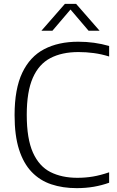

<svg xmlns="http://www.w3.org/2000/svg" viewBox="-20 -965 604 994"><path d="M377 9Q304.5 9 245.5 -10.8Q186.5 -30.5 144 -74.8Q101.5 -119 78.5 -191.2Q55.5 -263.5 55.5 -369Q55.5 -504.5 95.2 -588.2Q135 -672 208.8 -710.5Q282.5 -749 385 -749Q428 -749 467.2 -743.5Q506.5 -738 545 -727V-672.5Q505 -685 465.8 -690.2Q426.5 -695.5 386 -695.5Q300.5 -695.5 240.8 -664.2Q181 -633 149.8 -561.8Q118.5 -490.5 118.5 -371Q118.5 -246.5 150.5 -175.2Q182.5 -104 241.2 -74.2Q300 -44.5 380.5 -44.5Q422 -44.5 461 -51Q500 -57.5 545 -73V-19Q507.5 -5.5 465.8 1.8Q424 9 377 9ZM194.5 -806 316 -945H374L495.5 -806H438.5L337.5 -924.5H352.5L251.5 -806Z"/></svg>

Font: Encode Sans SC Light
Style: Regular
Weight: 300
Version: Version 3.002